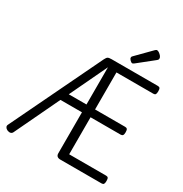

<svg xmlns="http://www.w3.org/2000/svg" viewBox="-277 -1478 1624 1702"><g transform="rotate(30 535.0 -626.5)"><path d="M999 0H577Q555 0 544 -10Q533 -20 533 -40V-459H313L95 -1Q88 12 74 15Q60 18 41 10Q25 2 19 -10.5Q13 -23 20 -36L466 -963Q477 -985 487.5 -991.5Q498 -998 526 -998H999Q1014 -998 1020 -989.5Q1026 -981 1026 -958Q1026 -936 1020 -927Q1014 -918 999 -918H621V-539H929Q944 -539 950.5 -530.5Q957 -522 957 -499Q957 -477 950.5 -468Q944 -459 929 -459H621V-80H999Q1014 -80 1020 -71.5Q1026 -63 1026 -40Q1026 -18 1020 -9Q1014 0 999 0ZM352 -539H533V-920ZM702 -1058Q691 -1058 678 -1071.5Q665 -1085 665 -1095Q665 -1099 666 -1103Q667 -1107 673 -1113L816 -1258Q821 -1263 825.5 -1266Q830 -1269 836 -1269Q845 -1269 858 -1260Q871 -1251 880.5 -1239Q890 -1227 890 -1216Q890 -1209 887.5 -1204Q885 -1199 875 -1191L721 -1068Q715 -1064 710.5 -1061Q706 -1058 702 -1058Z"/></g></svg>

Font: Playwrite ES
Style: Regular
Weight: 400
Designer: Veronika Burian, José Scaglione
Foundry: TypeTogether
Version: Version 1.002